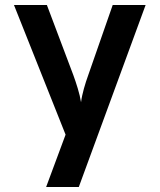

<svg xmlns="http://www.w3.org/2000/svg" viewBox="-20 -570 640 770"><path d="M165 180H296L564 -550H432L334 -269C322 -236 309 -193 305 -160C300 -193 286 -236 274 -269L168 -550H36L243 -30Z"/></svg>

Font: JetBrains Mono
Style: Bold
Weight: 558
Monospace: yes
Designer: Philipp Nurullin, Konstantin Bulenkov
Foundry: JetBrains
Version: Version 2.305